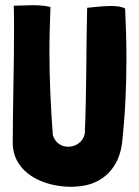

<svg xmlns="http://www.w3.org/2000/svg" viewBox="-20 -702 536 738"><path d="M285 14C381 5 438 -63 449 -151C461 -259 466 -367 466 -476C466 -540 464 -605 461 -669C448 -677 428 -679 406 -679C373 -679 337 -674 315 -672C311 -517 313 -348 306 -188C299 -156 271 -138 242 -138C217 -138 192 -152 183 -183C175 -291 170 -398 170 -504C170 -561 172 -618 174 -674V-675C155 -680 131 -682 107 -682C81 -682 54 -680 33 -680H32L33 -679C34 -648 34 -617 34 -585C34 -440 29 -292 29 -147C34 -35 148 16 254 16C264 16 275 15 285 14Z"/></svg>

Font: HEYCLAY
Style: Regular
Weight: 400
Designer: Marcelo Magalhaes
Foundry: Marcelo Magalhães
Version: Version 1.300;hotconv 1.0.109;makeotfexe 2.5.65596